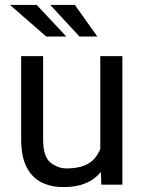

<svg xmlns="http://www.w3.org/2000/svg" viewBox="-20 -759 591 789"><path d="M392.1 -122.1V-528.3H482.9V0H396.5ZM409.2 -233.4 446.8 -234.4Q446.8 -164.1 426.8 -108.9Q406.7 -53.7 361.3 -22Q315.9 9.8 240.2 9.8Q188.5 9.8 149.4 -10.3Q110.4 -30.3 88.6 -73.7Q66.9 -117.2 66.9 -187.5V-528.3H157.2V-186.5Q157.2 -115.2 187.3 -91.1Q217.3 -66.9 254.4 -66.9Q340.3 -66.9 374.8 -115.5Q409.2 -164.1 409.2 -233.4ZM252.4 -608.9 130.9 -738.8H21L169.9 -608.9ZM379.9 -608.9 287.6 -738.8H186.5L306.6 -608.9Z"/></svg>

Font: RobotoDEMO
Style: Regular
Weight: 400
Designer: Christian Robertson
Foundry: Google
Version: Version 2.136